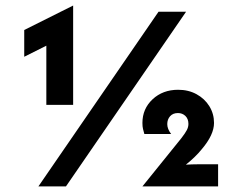

<svg xmlns="http://www.w3.org/2000/svg" viewBox="-20 -667 832 687"><path d="M145.8 -291.7V-503.5L66.7 -463.9V-559.7L241.7 -647.2V-291.7ZM117.4 0 547.2 -625H645.8L216 0ZM489.6 0 629.2 -172.9Q643.1 -191 648.6 -201.7Q654.2 -212.5 654.2 -223.6Q654.2 -241.7 643.4 -252.1Q632.6 -262.5 616.7 -262.5Q598.6 -262.5 588.5 -251Q578.5 -239.6 578.5 -222.9Q578.5 -205.6 592.4 -187.5H496.5Q493.8 -197.2 491.7 -205.6Q489.6 -213.9 489.6 -227.1Q489.6 -277.8 526 -311.8Q562.5 -345.8 617.4 -345.8Q654.2 -345.8 683.3 -329.9Q712.5 -313.9 729.2 -286.8Q745.8 -259.7 745.8 -227.1Q745.8 -184.7 702.1 -133.3Q691 -119.4 676.7 -105.6Q662.5 -91.7 645.1 -77.8Q655.6 -78.5 666.7 -78.8Q677.8 -79.2 689.6 -79.2H760.4V0Z"/></svg>

Font: co2trust
Style: Bold
Weight: 700
Designer: Kristian Moeller
Foundry: Dicotype
Version: Version 1.000